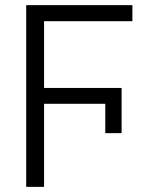

<svg xmlns="http://www.w3.org/2000/svg" viewBox="-20 -727 623 747"><path d="M389.6 -209V-323.2H151.4V0H82V-707H495.1V-644.5H151.4V-384.8H453.1V-209Z"/></svg>

Font: Pretendard JP Light
Style: Regular
Weight: 300
Designer: Base glyphs from Inter by Rasmus Andersson; Hangeul glyphs from Noto Sans CJK(Source Han Sans) by Jang Soo-young and Kan
Foundry: Kil Hyung-jin
Version: Version 1.309